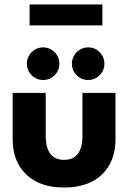

<svg xmlns="http://www.w3.org/2000/svg" viewBox="-20 -825 586 857"><path d="M112 -711.5V-805H437V-711.5ZM100 -540.5Q100 -570.5 121.2 -592Q142.5 -613.5 172.5 -613.5Q202.5 -613.5 223.8 -592Q245 -570.5 245 -540.5Q245 -510.5 223.8 -489.2Q202.5 -468 172.5 -468Q142.5 -468 121.2 -489.5Q100 -511 100 -540.5ZM322.2 -592Q343.5 -613.5 373.5 -613.5Q403.5 -613.5 424.8 -592Q446 -570.5 446 -540.5Q446 -510.5 424.8 -489.2Q403.5 -468 373.5 -468Q343.5 -468 322.2 -489.2Q301 -510.5 301 -540.5Q301 -570.5 322.2 -592ZM184 -220Q184 -111.5 266 -111.5Q348 -111.5 348 -220V-410.5H495.5V-204Q495.5 -104 435 -46Q374.5 12 266 12Q157.5 12 97 -46.2Q36.5 -104.5 36.5 -204V-410.5H184Z"/></svg>

Font: League Spartan
Style: Bold
Weight: 700
Foundry: The League of Moveable Type
Version: Version 2.002